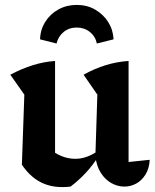

<svg xmlns="http://www.w3.org/2000/svg" viewBox="-20 -751 631 781"><path d="M503 -92 589 -101Q587 -65 571.5 -40.5Q556 -16 533.5 -4Q511 8 486 8Q459 8 433.5 -6Q408 -20 390 -48Q372 -76 368 -117L376 -366L320 -447Q409 -497 503 -503ZM267 8Q258 9 250 9.5Q242 10 233 10Q181 10 140.5 -12.5Q100 -35 69 -81L179 -148Q229 -105 287 -105Q331 -105 377 -136L381 -116Q357 -78 328.5 -47.5Q300 -17 267 8ZM69 -81 79 -366 22 -447Q115 -497 204 -503V-94ZM292 -731Q334 -731 367 -712Q400 -693 420 -661.5Q440 -630 442 -591L374 -574Q368 -603 345.5 -621Q323 -639 292 -639Q261 -639 239 -621Q217 -603 210 -574L143 -591Q144 -630 164 -662Q184 -694 217.5 -712.5Q251 -731 292 -731Z"/></svg>

Font: Piazzolla 24pt
Style: Bold
Weight: 700
Designer: Juan Pablo del Peral
Foundry: Huerta Tipografica
Version: Version 2.005